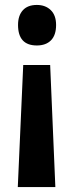

<svg xmlns="http://www.w3.org/2000/svg" viewBox="-20 -574 297 777"><path d="M207 -473Q207 -432 186.5 -411Q166 -390 129 -390Q53 -390 53 -473Q53 -511 72.5 -532.5Q92 -554 129 -554Q164 -554 185.5 -533Q207 -512 207 -473ZM74 -311H183L204 183H52Z"/></svg>

Font: Noto Sans Arabic ExtCond
Style: Bold
Weight: 700
Width: 2
Designer: Monotype Design Team, Nadine Chahine, Nizar Qandah and Khaled Hosny
Foundry: Monotype Imaging Inc.
Version: Version 2.012; ttfautohint (v1.8.4.7-5d5b)